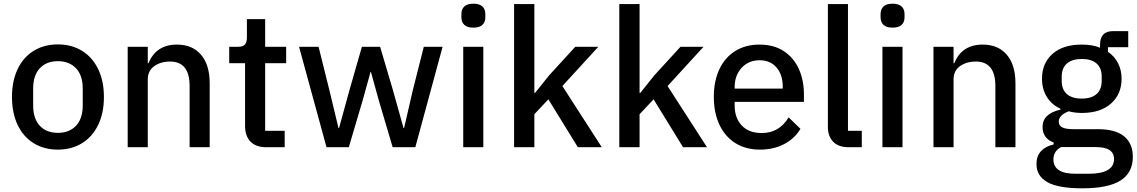

<svg xmlns="http://www.w3.org/2000/svg" viewBox="-20 -799 6173 1042"><path d="M45 -273Q45 -359 75.5 -423.5Q106 -488 162.5 -523Q219 -558 294 -558Q369 -558 425.5 -523Q482 -488 513 -423.5Q544 -359 544 -273Q544 -186 513 -121.5Q482 -57 425.5 -22Q369 13 294 13Q219 13 162.5 -22Q106 -57 75.5 -121.5Q45 -186 45 -273ZM429 -227V-318Q429 -390 392.5 -428.5Q356 -467 294 -467Q232 -467 196 -428.5Q160 -390 160 -318V-227Q160 -155 196 -116.5Q232 -78 294 -78Q356 -78 392.5 -116.5Q429 -155 429 -227Z M673 0V-545H782V-456H786Q827 -557 940 -557Q1024 -557 1071 -502Q1118 -447 1118 -347V0H1009V-332Q1009 -465 903 -465Q852 -465 817 -440Q782 -415 782 -368V0Z M1425 0Q1369 0 1339.5 -30.5Q1310 -61 1310 -115V-456H1224V-545H1271Q1298 -545 1309 -557Q1320 -569 1320 -597V-695H1419V-545H1533V-456H1419V-89H1525V0Z M1873 0H1752L1603 -545H1709L1768 -308L1817 -104H1820L1876 -308L1944 -545H2043L2113 -308L2170 -104H2173L2220 -308L2280 -545H2382L2234 0H2111L2035 -257L1993 -409H1991L1949 -257Z M2484 -705V-722Q2484 -749 2500 -764Q2516 -779 2549 -779Q2582 -779 2598 -764Q2614 -749 2614 -722V-705Q2614 -679 2598 -664Q2582 -649 2549 -649Q2516 -649 2500 -664Q2484 -679 2484 -705ZM2603 0H2494V-545H2603Z M2880 0H2770V-777H2880V-295H2884L2961 -391L3102 -545H3227L3032 -332L3246 0H3116L2956 -260L2880 -179Z M3451 0H3341V-777H3451V-295H3455L3532 -391L3673 -545H3798L3603 -332L3817 0H3687L3527 -260L3451 -179Z M3854 -273Q3854 -359 3884 -423Q3914 -487 3970 -522Q4026 -557 4102 -557Q4179 -557 4233 -522Q4287 -487 4315 -425.5Q4343 -364 4343 -286V-246H3967V-227Q3967 -159 4005.5 -118Q4044 -77 4114 -77Q4209 -77 4260 -162L4324 -100Q4294 -48 4236.5 -17.5Q4179 13 4104 13Q4028 13 3971.5 -22Q3915 -57 3884.5 -122Q3854 -187 3854 -273ZM3967 -318H4228V-328Q4228 -394 4194 -433Q4160 -472 4103 -472Q4043 -472 4005 -431Q3967 -390 3967 -325Z M4585 0Q4531 0 4502 -29.5Q4473 -59 4473 -110V-777H4582V-89H4657V0Z M4759 -705V-722Q4759 -749 4775 -764Q4791 -779 4824 -779Q4857 -779 4873 -764Q4889 -749 4889 -722V-705Q4889 -679 4873 -664Q4857 -649 4824 -649Q4791 -649 4775 -664Q4759 -679 4759 -705ZM4878 0H4769V-545H4878Z M5046 0V-545H5155V-456H5159Q5200 -557 5313 -557Q5397 -557 5444 -502Q5491 -447 5491 -347V0H5382V-332Q5382 -465 5276 -465Q5225 -465 5190 -440Q5155 -415 5155 -368V0Z M5605 91Q5605 48 5629.5 21.5Q5654 -5 5698 -15V-26Q5669 -36 5653.5 -57.5Q5638 -79 5638 -110Q5638 -182 5735 -204V-209Q5687 -231 5661 -273.5Q5635 -316 5635 -372Q5635 -456 5692 -506.5Q5749 -557 5850 -557Q5910 -557 5950 -540V-555Q5950 -630 6019 -630H6103V-543H5993V-518Q6029 -493 6048 -455.5Q6067 -418 6067 -372Q6067 -288 6009.5 -237Q5952 -186 5851 -186Q5813 -186 5780 -195Q5726 -174 5726 -139Q5726 -117 5745.5 -107.5Q5765 -98 5803 -98H5937Q6034 -98 6081 -59Q6128 -20 6128 52Q6128 138 6061.5 180.5Q5995 223 5853 223Q5723 223 5664 189.5Q5605 156 5605 91ZM5959 -361V-383Q5959 -430 5931 -454.5Q5903 -479 5851 -479Q5799 -479 5770.5 -454.5Q5742 -430 5742 -383V-361Q5742 -313 5770 -288.5Q5798 -264 5851 -264Q5903 -264 5931 -288.5Q5959 -313 5959 -361ZM5888 144Q6026 144 6026 64Q6026 32 6001.5 15.5Q5977 -1 5922 -1H5739Q5697 21 5697 66Q5697 144 5817 144Z"/></svg>

Font: IBM Plex Sans JP Medium
Style: Regular
Weight: 500
Designer: Mike Abbink; Paul van der Laan; Pieter van Rosmalen; Wujin Sim; Yejin Wi; Jinhee Kim; Boomi Park; Yona Kim; Kichan Ma
Foundry: Sandoll Inc.
Version: Version 1.001